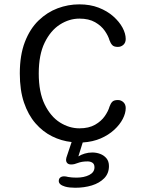

<svg xmlns="http://www.w3.org/2000/svg" viewBox="-20 -645 659 882"><path d="M325.5 217.5Q312.5 217.5 300.5 216.2Q288.5 215 278.5 212Q250 203.5 250 186.5Q250 176 256.8 170.5Q263.5 165 274.5 165Q282.5 165 293.5 168Q300.5 169.5 310.8 170.2Q321 171 331 171Q366 171 390 158.8Q414 146.5 414 123.5Q414 109 405 102.8Q396 96.5 382 96.5Q367.5 96.5 356.5 98.5Q345.5 100.5 336.5 104Q329 107 321.8 108.8Q314.5 110.5 306.5 110.5Q295.5 110.5 289.5 104.8Q283.5 99 283.5 89Q283.5 85 284.8 79.8Q286 74.5 288 70L309 7.5Q262 2.5 219.2 -18.8Q176.5 -40 143 -78.5Q109.5 -117 90.2 -173.8Q71 -230.5 71 -307.5Q71 -391.5 94.2 -452Q117.5 -512.5 156.8 -550.5Q196 -588.5 244.5 -606.8Q293 -625 344 -625Q394 -625 433.2 -609.8Q472.5 -594.5 500.2 -570Q528 -545.5 542.8 -518Q557.5 -490.5 557.5 -466Q557.5 -449 546.8 -439.2Q536 -429.5 521.5 -429.5Q503.5 -429.5 495.8 -437.8Q488 -446 483 -460Q477.5 -480 461.5 -503.2Q445.5 -526.5 416.8 -543Q388 -559.5 345 -559.5Q298 -559.5 255.2 -532.2Q212.5 -505 185.2 -449.2Q158 -393.5 158 -307.5Q158 -221.5 185.2 -165.5Q212.5 -109.5 255.2 -82.5Q298 -55.5 345 -55.5Q388 -55.5 416.8 -72Q445.5 -88.5 461.5 -111.8Q477.5 -135 483 -155Q488 -169.5 495.8 -177.5Q503.5 -185.5 521.5 -185.5Q536 -185.5 546.8 -175.5Q557.5 -165.5 557.5 -148.5Q557.5 -125 544 -98.8Q530.5 -72.5 504.8 -48.8Q479 -25 442.8 -9.2Q406.5 6.5 360 9.5L340 73.5Q352.5 65.5 369.2 60.5Q386 55.5 404 55.5Q423 55.5 440.2 62Q457.5 68.5 469 82.2Q480.5 96 480.5 118Q480.5 151.5 458.8 173.8Q437 196 402 206.8Q367 217.5 325.5 217.5Z"/></svg>

Font: Sono ExtraLight Monospace
Style: Regular
Weight: 400
Version: Version 2.112